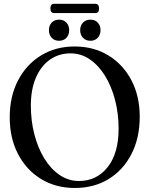

<svg xmlns="http://www.w3.org/2000/svg" viewBox="-20 -946 763 977"><path d="M359.5 -709.5Q457.5 -709.5 532.2 -663.5Q607 -617.5 649 -537Q691 -456.5 691 -352.5Q691 -244 649 -162.2Q607 -80.5 532.8 -35Q458.5 10.5 361 10.5Q263.5 10.5 188.8 -35.2Q114 -81 71.8 -162Q29.5 -243 29.5 -349Q29.5 -456 72 -537.2Q114.5 -618.5 189 -664Q263.5 -709.5 359.5 -709.5ZM583.5 -291Q583.5 -368 565.5 -437.2Q547.5 -506.5 514.8 -559.8Q482 -613 437.2 -643.8Q392.5 -674.5 339.5 -674.5Q279.5 -674.5 234 -642.5Q188.5 -610.5 162.8 -551Q137 -491.5 137 -409Q137 -331 155 -261.8Q173 -192.5 205.8 -139.2Q238.5 -86 283.5 -55.5Q328.5 -25 382 -25Q471.5 -25 527.5 -95.2Q583.5 -165.5 583.5 -291ZM280.5 -738.5Q257 -738.5 243 -753.8Q229 -769 229 -792.5Q229 -816 243 -831Q257 -846 280.5 -846Q304 -846 318 -831Q332 -816 332 -792.5Q332 -769 318 -753.8Q304 -738.5 280.5 -738.5ZM440 -738.5Q416.5 -738.5 402.2 -753.8Q388 -769 388 -792.5Q388 -816 402.2 -831Q416.5 -846 440 -846Q463.5 -846 477.5 -831Q491.5 -816 491.5 -792.5Q491.5 -769 477.5 -753.8Q463.5 -738.5 440 -738.5ZM236.5 -903Q236.5 -926.5 255.5 -926.5H465Q484 -926.5 484 -903Q484 -879.5 465 -879.5H255.5Q236.5 -879.5 236.5 -903Z"/></svg>

Font: Fraunces 144pt Soft
Style: Regular
Weight: 400
Version: Version 1.000;[0bf87f6ff]